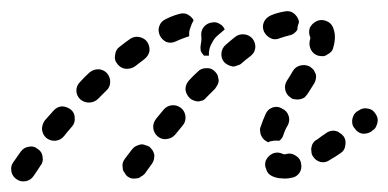

<svg xmlns="http://www.w3.org/2000/svg" viewBox="-43 -298 712 352"><path d="M26 -25Q19 -31 10 -29Q1 -28 -5 -20Q-13 -9 -19 0Q-24 7 -22 17Q-20 26 -12 31Q-5 36 5 34Q14 32 19 24Q24 17 31 6Q37 -1 35 -11Q34 -20 26 -25ZM506 19Q511 11 509 2Q508 -7 500 -12Q492 -18 483 -16Q480 -15 478 -15Q476 -16 475 -16Q467 -20 458 -17Q449 -13 445 -5Q443 -1 443 4Q443 8 445 12Q446 16 449 20Q452 23 456 25Q465 29 474 29Q482 30 491 28Q500 27 506 19ZM240 -14Q239 -18 237 -22Q234 -26 231 -29Q227 -31 223 -32Q219 -34 214 -33Q210 -32 206 -30Q202 -28 199 -24L186 -7Q183 -3 182 1Q181 6 182 10Q182 15 185 18Q187 22 190 25Q194 28 198 29Q203 30 207 29Q212 29 215 26Q219 24 222 21L235 3Q238 -1 239 -5Q240 -9 240 -14ZM587 -48Q584 -52 580 -54Q577 -57 572 -58Q568 -59 564 -58Q559 -57 555 -54Q546 -48 538 -42Q534 -40 531 -36Q529 -33 528 -28Q527 -24 528 -20Q528 -15 531 -11Q536 -3 545 -1Q554 1 562 -5Q571 -10 581 -17Q589 -22 590 -31Q592 -41 587 -48ZM436 -49Q434 -53 434 -57Q433 -62 435 -66Q439 -78 444 -89Q448 -98 457 -101Q466 -104 474 -99Q483 -95 486 -86Q489 -78 485 -69Q480 -61 477 -52Q476 -48 474 -45Q472 -42 469 -40Q469 -40 468 -40Q459 -41 450 -38Q450 -38 449 -37Q449 -37 449 -37Q449 -37 449 -37Q445 -39 441 -42Q438 -45 436 -49ZM87 -97Q79 -103 70 -103Q61 -102 55 -95Q47 -86 39 -77Q34 -70 34 -61Q35 -51 42 -45Q50 -39 59 -40Q68 -41 74 -48Q81 -57 89 -66Q95 -73 94 -82Q94 -91 87 -97ZM289 -100Q281 -106 272 -105Q263 -104 257 -97L243 -80Q237 -72 238 -63Q239 -54 246 -48Q253 -42 262 -43Q272 -44 278 -51L292 -68Q298 -75 297 -85Q296 -94 289 -100ZM649 -73Q650 -78 649 -82Q648 -86 645 -90Q640 -98 631 -99Q622 -101 614 -95L612 -94Q608 -91 606 -88Q604 -84 603 -80Q602 -75 603 -71Q604 -66 607 -63Q612 -55 621 -53Q630 -52 638 -57L640 -59Q644 -61 646 -65Q648 -69 649 -73ZM153 -164Q146 -171 137 -171Q128 -171 121 -165Q112 -157 104 -148Q97 -141 97 -132Q97 -123 104 -116Q111 -110 120 -110Q129 -110 136 -116Q144 -124 152 -132Q159 -138 159 -148Q159 -157 153 -164ZM358 -151Q357 -156 356 -160Q354 -164 351 -167Q344 -174 335 -173Q325 -173 319 -166Q311 -159 303 -150Q297 -143 297 -134Q298 -125 305 -118Q308 -115 312 -114Q316 -112 321 -112Q325 -113 329 -114Q333 -116 336 -120Q344 -128 351 -135Q354 -139 356 -143Q358 -147 358 -151ZM490 -119Q493 -116 498 -116Q502 -115 507 -116Q511 -117 515 -119Q518 -122 521 -126Q527 -135 533 -145Q535 -148 536 -153Q537 -157 536 -162Q534 -166 532 -170Q529 -173 525 -176Q517 -180 508 -178Q499 -176 494 -168Q489 -159 483 -150Q478 -142 480 -133Q482 -124 490 -119ZM227 -221Q222 -228 213 -230Q204 -232 196 -227Q186 -220 176 -212Q169 -207 168 -197Q166 -188 172 -181Q178 -173 187 -172Q196 -171 204 -176Q213 -183 221 -189Q229 -195 231 -204Q232 -213 227 -221ZM420 -227Q414 -234 405 -235Q396 -236 389 -231Q380 -224 371 -216Q364 -210 363 -201Q362 -191 368 -184Q371 -181 375 -179Q379 -177 384 -176Q388 -176 392 -178Q397 -179 400 -182Q408 -189 416 -195Q424 -201 425 -210Q426 -219 420 -227ZM537 -259Q545 -263 554 -260Q563 -257 567 -249Q571 -240 571 -230Q571 -221 568 -211Q567 -206 564 -203Q561 -200 557 -198Q553 -195 549 -195Q544 -195 540 -196Q531 -199 527 -207Q523 -215 525 -224Q526 -227 526 -229Q526 -229 526 -229Q522 -238 525 -247Q529 -255 537 -259ZM325 -205Q324 -211 325 -216Q327 -226 326 -232Q325 -242 331 -249Q337 -256 347 -257Q354 -258 360 -254Q366 -251 369 -244Q363 -239 356 -233Q350 -228 346 -220Q341 -212 340 -202Q340 -199 340 -196Q337 -196 334 -196Q333 -196 331 -196Q327 -200 325 -205ZM262 -221Q254 -225 250 -233Q246 -242 249 -250Q252 -259 261 -263Q273 -269 284 -272Q293 -275 300 -272Q308 -268 312 -261Q308 -254 306 -247Q303 -240 304 -232Q303 -231 302 -231Q300 -230 299 -230Q290 -227 279 -222Q271 -218 262 -221ZM461 -226Q457 -226 453 -228Q449 -230 446 -233Q443 -236 441 -240Q437 -249 441 -258Q445 -266 454 -270Q466 -275 479 -277Q488 -279 495 -274Q503 -268 505 -259Q505 -259 505 -258Q505 -258 505 -257Q505 -256 504 -254Q502 -248 502 -243Q499 -239 495 -236Q492 -234 487 -233Q479 -231 470 -228Q466 -226 461 -226Z"/></svg>

Font: FRB American Cursive Guidelines Dashed Extrabold
Style: Bold Italic
Weight: 800
Italic angle: -25°
Version: Version 2.0;Modular Font Editor K font №1